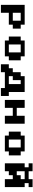

<svg xmlns="http://www.w3.org/2000/svg" viewBox="1716 -2364 734 4207"><g transform="rotate(90 2083.5 -261.0)"><path d="M86.8 86.8V-434H520.8V-347.2H607.6V-173.6H520.8V-86.8H260.4V86.8ZM260.4 -173.6H434V-347.2H260.4Z M868.1 0V-86.8H781.2V-347.2H868.1V-434H1215.3V-347.2H1302.1V-86.8H1215.3V0ZM954.9 -86.8H1128.5V-347.2H954.9Z M1822.9 -347.2H1736.1V-173.6H1649.3V-86.8H1822.9ZM1909.7 86.8V0H1562.5V86.8H1388.9V-86.8H1475.7V-173.6H1562.5V-347.2H1649.3V-434H1996.5V-86.8H2083.3V86.8Z M2170.1 0V-434H2343.8V-260.4H2517.4V-434H2691V0H2517.4V-173.6H2343.8V0Z M2951.4 0V-86.8H2864.6V-347.2H2951.4V-434H3298.6V-347.2H3385.4V-86.8H3298.6V0ZM3038.2 -86.8H3211.8V-347.2H3038.2Z M3732.6 -434V-260.4H3819.4V-347.2H3906.2V-434ZM3993.1 -434H4079.9V0H3906.2V-173.6H3819.4V-86.8H3732.6V0H3559V-434H3645.8V-520.8H3559V-607.6H3732.6V-520.8H3906.2V-607.6H4079.9V-520.8H3993.1Z"/></g></svg>

Font: 8-bit Operator+ 8
Style: Bold
Weight: 700
Designer: GrandChaos9000
Version: Version 1.3.0 - August 1, 2014